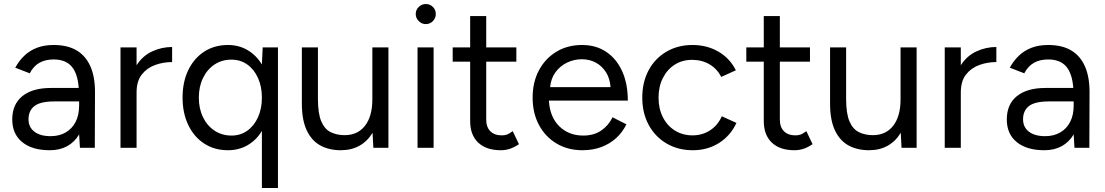

<svg xmlns="http://www.w3.org/2000/svg" viewBox="-20 -736 5502 956"><path d="M228 12Q140 12 90.5 -28.5Q41 -69 41 -141Q41 -217 91.5 -257.5Q142 -298 233 -298H372Q367 -369 337 -404.5Q307 -440 247 -440Q206 -440 176.5 -423.5Q147 -407 128 -371L56 -399Q75 -434 102 -459.5Q129 -485 165 -498.5Q201 -512 247 -512Q317 -512 362.5 -484.5Q408 -457 431 -403.5Q454 -350 453 -271L452 0H378L374 -67Q352 -29 315 -8.5Q278 12 228 12ZM232 -58Q275 -58 307 -76.5Q339 -95 356.5 -129Q374 -163 374 -211V-231H251Q181 -231 151.5 -208Q122 -185 122 -142Q122 -103 151 -80.5Q180 -58 232 -58Z M580 0V-500H660V-411Q690 -458 737.5 -480Q785 -502 837 -502V-427Q793 -427 752.5 -412.5Q712 -398 686 -365Q660 -332 660 -275V0Z M1284 200V-84Q1257 -39 1213.5 -13.5Q1170 12 1115 12Q1048 12 997 -21Q946 -54 917.5 -113.5Q889 -173 889 -250Q889 -328 917.5 -387Q946 -446 997 -479Q1048 -512 1115 -512Q1170 -512 1213.5 -486Q1257 -460 1284 -415L1288 -500H1364V200ZM1133 -61Q1177 -61 1211 -85Q1245 -109 1264.5 -152Q1284 -195 1284 -250Q1284 -305 1264.5 -348Q1245 -391 1211 -415Q1177 -439 1132 -439Q1085 -439 1048.5 -415Q1012 -391 991 -348Q970 -305 970 -250Q970 -195 991 -152Q1012 -109 1049 -85Q1086 -61 1133 -61Z M1677 12Q1619 12 1575.5 -11.5Q1532 -35 1507.5 -86.5Q1483 -138 1483 -220V-500H1563V-244Q1563 -170 1580 -131Q1597 -92 1627.5 -77.5Q1658 -63 1696 -63Q1761 -63 1797.5 -110Q1834 -157 1834 -241V-500H1914V0H1839L1835 -75Q1810 -33 1770 -10.5Q1730 12 1677 12Z M2059 0V-500H2139V0ZM2100 -616Q2080 -616 2065 -631Q2050 -646 2050 -666Q2050 -687 2065 -701.5Q2080 -716 2100 -716Q2121 -716 2135.5 -701.5Q2150 -687 2150 -666Q2150 -646 2135.5 -631Q2121 -616 2100 -616Z M2474 12Q2401 12 2361 -26Q2321 -64 2321 -133V-429H2234V-500H2321V-656H2401V-500H2551V-429H2401V-141Q2401 -103 2421.5 -82.5Q2442 -62 2479 -62Q2491 -62 2502.5 -65.5Q2514 -69 2533 -83L2564 -18Q2538 -1 2517 5.5Q2496 12 2474 12Z M2880 12Q2807 12 2751 -21.5Q2695 -55 2663.5 -114Q2632 -173 2632 -250Q2632 -327 2663.5 -386Q2695 -445 2750.5 -478.5Q2806 -512 2878 -512Q2948 -512 2999 -477.5Q3050 -443 3078 -381Q3106 -319 3106 -235H2713Q2718 -153 2765 -107Q2812 -61 2884 -61Q2937 -61 2973.5 -86Q3010 -111 3030 -152L3099 -117Q3080 -78 3048.5 -49Q3017 -20 2974.5 -4Q2932 12 2880 12ZM2719 -302H3020Q3017 -345 2997.5 -376Q2978 -407 2947 -424Q2916 -441 2877 -441Q2839 -441 2804 -424.5Q2769 -408 2746 -376.5Q2723 -345 2719 -302Z M3430 12Q3356 12 3299 -21.5Q3242 -55 3210 -114Q3178 -173 3178 -250Q3178 -327 3209.5 -386Q3241 -445 3298 -478.5Q3355 -512 3428 -512Q3500 -512 3557 -479Q3614 -446 3644 -386L3571 -353Q3551 -393 3513 -415.5Q3475 -438 3426 -438Q3377 -438 3339.5 -414Q3302 -390 3280.5 -347.5Q3259 -305 3259 -250Q3259 -195 3280.5 -152.5Q3302 -110 3340.5 -86Q3379 -62 3428 -62Q3477 -62 3515.5 -87Q3554 -112 3574 -157L3647 -124Q3617 -60 3560 -24Q3503 12 3430 12Z M3936 12Q3863 12 3823 -26Q3783 -64 3783 -133V-429H3696V-500H3783V-656H3863V-500H4013V-429H3863V-141Q3863 -103 3883.5 -82.5Q3904 -62 3941 -62Q3953 -62 3964.5 -65.5Q3976 -69 3995 -83L4026 -18Q4000 -1 3979 5.5Q3958 12 3936 12Z M4307 12Q4249 12 4205.5 -11.5Q4162 -35 4137.5 -86.5Q4113 -138 4113 -220V-500H4193V-244Q4193 -170 4210 -131Q4227 -92 4257.5 -77.5Q4288 -63 4326 -63Q4391 -63 4427.5 -110Q4464 -157 4464 -241V-500H4544V0H4469L4465 -75Q4440 -33 4400 -10.5Q4360 12 4307 12Z M4684 0V-500H4764V-411Q4794 -458 4841.5 -480Q4889 -502 4941 -502V-427Q4897 -427 4856.5 -412.5Q4816 -398 4790 -365Q4764 -332 4764 -275V0Z M5180 12Q5092 12 5042.5 -28.5Q4993 -69 4993 -141Q4993 -217 5043.5 -257.5Q5094 -298 5185 -298H5324Q5319 -369 5289 -404.5Q5259 -440 5199 -440Q5158 -440 5128.5 -423.5Q5099 -407 5080 -371L5008 -399Q5027 -434 5054 -459.5Q5081 -485 5117 -498.5Q5153 -512 5199 -512Q5269 -512 5314.5 -484.5Q5360 -457 5383 -403.5Q5406 -350 5405 -271L5404 0H5330L5326 -67Q5304 -29 5267 -8.5Q5230 12 5180 12ZM5184 -58Q5227 -58 5259 -76.5Q5291 -95 5308.5 -129Q5326 -163 5326 -211V-231H5203Q5133 -231 5103.5 -208Q5074 -185 5074 -142Q5074 -103 5103 -80.5Q5132 -58 5184 -58Z"/></svg>

Font: Figtree Light
Style: Regular
Weight: 400
Version: Version 2.002